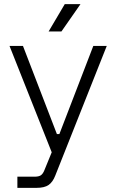

<svg xmlns="http://www.w3.org/2000/svg" viewBox="-20 -708 562 928"><path d="M64 200V146H147Q167 146 177 139.5Q187 133 194 116L230 28L26 -486H91L255 -60H267L431 -486H496L247 141Q235 172 215 186Q195 200 156 200ZM215 -556 293 -688H369L277 -556Z"/></svg>

Font: Space Grotesk Frontify Light
Style: Regular
Weight: 300
Designer: Florian Karsten
Version: Version 2.000